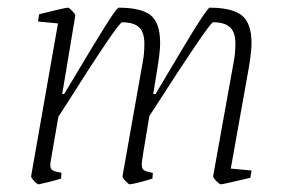

<svg xmlns="http://www.w3.org/2000/svg" viewBox="-20 -471 738 500"><path d="M581 -32 635 -27 632 -8Q560 9 555 9Q552 9 543.5 0.5Q535 -8 535 -12L589 -312Q593 -333 593 -357Q593 -387 579 -400Q565 -413 535 -413Q530 -413 485.5 -347Q441 -281 397 -212L369 -169Q349 -51 349 -44Q349 -32 354.5 -28Q360 -24 378 -21L377 -6Q362 -1 344.5 3.5Q327 8 318 9Q315 9 307 0.5Q299 -8 299 -12L352 -311Q356 -332 356 -357Q356 -387 342 -400Q328 -413 298 -413Q288 -413 145 -187L132 -167L112 -51Q111 -47 111 -41Q111 -31 117 -27.5Q123 -24 140 -21L139 -6Q127 -2 109 2.5Q91 7 81 9Q77 9 69 0.5Q61 -8 61 -12L131 -410L79 -415L82 -434Q150 -451 157 -451Q160 -451 168.5 -442Q177 -433 176 -430L142 -226H147L183 -286Q218 -345 251 -398Q284 -451 289 -451Q347 -451 372 -431.5Q397 -412 397 -359Q397 -336 390 -294L379 -226H385L420 -285Q428 -298 458 -348.5Q488 -399 505.5 -425Q523 -451 526 -451Q584 -451 609.5 -431Q635 -411 635 -359Q635 -337 628 -295Z"/></svg>

Font: Grenze ExtraLight
Style: Italic
Weight: 275
Italic angle: -10°
Designer: Renata Polastri
Foundry: Omnibus-Type
Version: Version 1.002; ttfautohint (v1.8)